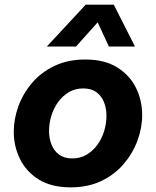

<svg xmlns="http://www.w3.org/2000/svg" viewBox="-20 -796 669 826"><path d="M284.2 10Q200.6 10 146.4 -24Q92.2 -58 65.7 -112.6Q39.2 -167.2 39.2 -229Q39.2 -284.4 59.3 -339.4Q79.4 -394.4 118.4 -439.9Q157.4 -485.4 214.9 -512.7Q272.4 -540 346.6 -540Q430 -540 484.3 -506Q538.6 -472 565.1 -417.9Q591.6 -363.8 591.6 -301Q591.6 -245.6 571.2 -190.6Q550.8 -135.6 511.8 -90.1Q472.8 -44.6 415.6 -17.3Q358.4 10 284.2 10ZM290.8 -114.4Q325.4 -114.4 352.4 -130.3Q379.4 -146.2 398.7 -172.7Q418 -199.2 428 -232Q438 -264.8 438 -298.2Q438 -330.2 427.3 -356.7Q416.6 -383.2 394.8 -399.4Q373 -415.6 338.2 -415.6Q303.6 -415.6 276.6 -399.7Q249.6 -383.8 230.3 -357.3Q211 -330.8 201 -298.2Q191 -265.6 191 -231.8Q191 -200.8 201.7 -173.8Q212.4 -146.8 234.5 -130.6Q256.6 -114.4 290.8 -114.4ZM307 -595.8H181.4L348.8 -776H469.4L560.8 -595.8H448.4L400.2 -699.8Z"/></svg>

Font: Be Vietnam Pro Variable Thin
Style: Italic
Weight: 100
Italic angle: -12°
Designer: Lam Bao, Tony Le, Vietanh Nguyen
Foundry: Yellow Type Foundry
Version: Version 1.002